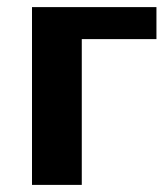

<svg xmlns="http://www.w3.org/2000/svg" viewBox="-20 -520 470 540"><path d="M420 -500H70V0H210V-410H420Z"/></svg>

Font: Scada
Style: Bold
Weight: 700
Designer: Jovanny Lemonad
Foundry: Jovanny Lemonad
Version: Version 3.005